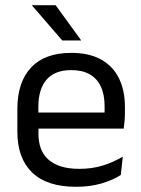

<svg xmlns="http://www.w3.org/2000/svg" viewBox="-20 -703 539 734"><path d="M271.1 11.1Q159.6 11.1 103 -43.4Q46.4 -97.8 46.4 -199.7V-286.6Q46.4 -389.4 99.1 -445.1Q151.7 -500.9 252.5 -500.9Q320.4 -500.9 366.1 -475.7Q411.7 -450.4 434.7 -403.9Q457.6 -357.4 457.6 -293V-274.8Q457.6 -259.1 456.4 -243Q455.2 -226.9 453 -211.4H378.7Q379.5 -235.6 379.7 -257.1Q379.9 -278.6 379.9 -296.4Q379.9 -341 365.6 -371.8Q351.4 -402.6 323.2 -418.8Q294.9 -435 252.5 -435Q189.4 -435 158 -398.5Q126.6 -362.1 126.6 -294.1V-247.4L127 -237.5V-190.8Q127 -160.4 136 -135.9Q145 -111.3 164.1 -93.8Q183.3 -76.2 213 -66.8Q242.8 -57.5 284.2 -57.5Q331.3 -57.5 372.3 -70Q413.3 -82.6 449.4 -104.2L441.8 -34Q409.6 -13.5 366.4 -1.2Q323.3 11.1 271.1 11.1ZM89.1 -211.4V-272.7H435.9V-211.4ZM192.7 -683.1 289.6 -549.7V-548.4H217.9L102.7 -681.7V-683.1Z"/></svg>

Font: Anek Bangla Medium
Style: Regular
Weight: 500
Designer: Sulekha Rajkumar (Bangla), Yesha Goshar (Latin)
Foundry: Ek Type
Version: Version 1.003